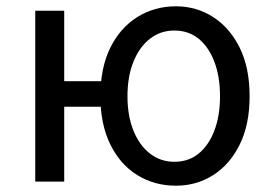

<svg xmlns="http://www.w3.org/2000/svg" viewBox="-20 -577 865 610"><path d="M92 0V-543H184V-319H321V-238H184V0ZM539 13Q471 13 416.5 -20.5Q362 -54 330.5 -118Q299 -182 299 -271Q299 -362 330.5 -425.5Q362 -489 416.5 -523Q471 -557 539 -557Q604 -557 657 -523Q710 -489 741.5 -425.5Q773 -362 773 -271Q773 -181 741.5 -117.5Q710 -54 657 -20.5Q604 13 539 13ZM534 -63Q579 -63 611 -89Q643 -115 661 -162Q679 -209 679 -271Q679 -334 661 -381Q643 -428 611 -454Q579 -480 534 -480Q490 -480 456.5 -454Q423 -428 404 -381Q385 -334 385 -271Q385 -209 404 -162Q423 -115 456.5 -89Q490 -63 534 -63Z"/></svg>

Font: Noto Sans HK
Style: Regular
Weight: 400
Designer: Ryoko NISHIZUKA 西塚涼子 (kana, bopomofo & ideographs); Paul D. Hunt (Latin, Greek & Cyrillic); Sandoll Communications 산돌커뮤니
Foundry: Adobe
Version: Version 2.004-H2;hotconv 1.0.118;makeotfexe 2.5.65603